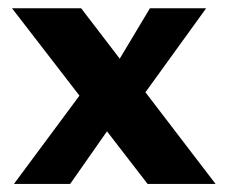

<svg xmlns="http://www.w3.org/2000/svg" viewBox="-20 -457 565 477"><path d="M269.5 -297.9 352.5 -436.5H492.2L319.3 -197.3ZM515.6 0H346.7L9.8 -436.5H181.6ZM252 -139.6 154.3 0H14.6L188.5 -234.4Z"/></svg>

Font: Josefin Sans CFJ
Style: Bold
Weight: 700
Designer: Santiago Orozco
Foundry: Typemade
Version: Version 2.001